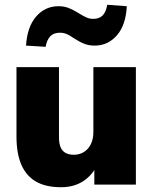

<svg xmlns="http://www.w3.org/2000/svg" viewBox="-20 -773 641 804"><path d="M236 11Q172 11 131 -12.5Q90 -36 69.5 -83Q49 -130 49 -202V-492H227V-197Q227 -173 233.5 -157Q240 -141 254 -133Q268 -125 289 -125Q313 -125 331.5 -136.5Q350 -148 360.5 -169.5Q371 -191 371 -220V-492H549V0H375V-90H391Q369 -41 329.5 -15Q290 11 236 11ZM171 -577 89 -582Q94 -661 131.5 -704Q169 -747 225 -747Q248 -747 267.5 -739.5Q287 -732 309 -718Q330 -705 343 -699.5Q356 -694 370 -694Q396 -694 410 -708.5Q424 -723 429 -753L511 -747Q507 -668 469.5 -625Q432 -582 376 -582Q353 -582 333.5 -589.5Q314 -597 289 -613Q271 -626 258 -631Q245 -636 231 -636Q204 -636 190 -620.5Q176 -605 171 -577Z"/></svg>

Font: Nunito Sans 12pt Black
Style: Regular
Weight: 900
Designer: Vernon Adams
Foundry: Vernon Adams
Version: Version 3.101;gftools[0.9.27]